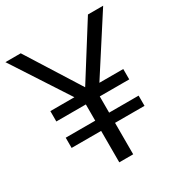

<svg xmlns="http://www.w3.org/2000/svg" viewBox="-168 -824 887 942"><g transform="rotate(-30 275.0 -352.5)"><path d="M235.7 0V-178.1H68.5V-236H235.7V-328H68.5V-386.7H213V-373.9L-2.4 -705H84.5L284.8 -386.8H264.9L465.2 -705H551.4L338 -373.9V-386.7H481.5V-328H314.5V-236H481.5V-178.1H314.5V0Z"/></g></svg>

Font: Nunito Sans 12pt ExtraLight SemiCondensed
Style: Regular
Weight: 200
Width: 4
Version: Version 3.101;gftools[0.9.27]